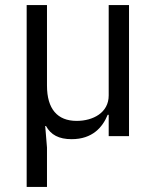

<svg xmlns="http://www.w3.org/2000/svg" viewBox="-20 -536 613 756"><path d="M165 200V45L158 -40H161C180 -5 212 12 262 12C344 12 384 -35 404 -84H408V0H488V-516H408V-160C408 -92 346 -60 282 -60C206 -60 165 -107 165 -199V-516H85V200Z"/></svg>

Font: LVC Sans
Style: Regular
Weight: 400
Designer: Mike Abbink, Paul van der Laan, Pieter van Rosmalen
Foundry: Bold Monday
Version: Version 3.0